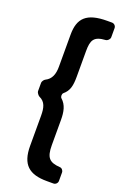

<svg xmlns="http://www.w3.org/2000/svg" viewBox="-165 -731 638 972"><g transform="rotate(20 154.5 -245.5)"><path d="M186 8V-127C186 -171 179 -206 151 -231C144 -237 144 -253 151 -259C179 -282 186 -311 186 -360V-498C186 -558 198 -581 260 -585C271 -586 282 -597 282 -608V-657C282 -669 272 -679 260 -679H235C123 -679 84 -638 84 -550V-377C84 -337 73 -307 42 -292C35 -289 27 -277 27 -270V-224C27 -217 37 -204 43 -201C77 -186 84 -156 84 -113V49C84 150 129 188 224 188H260C272 188 282 178 282 166V121C282 110 273 99 262 99C205 95 186 76 186 8Z"/></g></svg>

Font: DIN Rundschrift
Style: Eng
Weight: 400
Width: 3
Version: Version 1.027